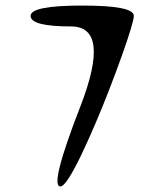

<svg xmlns="http://www.w3.org/2000/svg" viewBox="-20 -670 590 690"><path d="M276 -650Q461 -650 461 -613Q461 -602 449.5 -564Q438 -526 418 -470Q398 -414 373.5 -350.5Q349 -287 322.5 -225Q296 -163 271.5 -112Q247 -61 227.5 -30.5Q208 0 197 0Q157 0 269 -288Q380 -575 235 -575Q90 -575 90 -613Q90 -650 276 -650Z"/></svg>

Font: Syne Mono
Style: Regular
Weight: 400
Monospace: yes
Designer: Lucas Descroix
Foundry: Bonjour Monde
Version: Version 2.000; ttfautohint (v1.8.3)